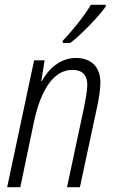

<svg xmlns="http://www.w3.org/2000/svg" viewBox="-20 -785 479 805"><path d="M243 -614V-605H275C321 -640 394 -716 423 -757L424 -765H361C336 -722 288 -661 243 -614ZM10 0H65L123 -277C153 -416 209 -492 283 -492C324 -492 346 -471 346 -430C346 -403 339 -370 333 -338L261 0H315L387 -336C394 -369 401 -410 401 -438C401 -507 360 -542 298 -542C234 -542 184 -498 155 -444H153L167 -532H123Z"/></svg>

Font: Noto Sans Condensed Light
Style: Italic
Weight: 300
Width: 3
Italic angle: -12°
Designer: Monotype Design Team
Foundry: Monotype Imaging Inc.
Version: Version 2.013